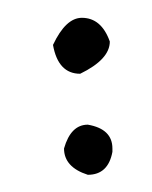

<svg xmlns="http://www.w3.org/2000/svg" viewBox="-20 -416 175 221"><path d="M74.2 -395.5Q96.7 -395.5 106.4 -368.2Q106.4 -347.7 72.3 -331.1Q46.9 -331.1 41 -364.3Q55.7 -395.5 74.2 -395.5ZM81.1 -272.5Q109.4 -267.6 109.4 -245.1V-241.2Q104.5 -214.8 81.1 -214.8Q53.7 -223.6 53.7 -245.1Q61.5 -272.5 81.1 -272.5Z"/></svg>

Font: Sue Ellen Francisco 
Style: Regular
Weight: 400
Designer: Kimberly Geswein
Foundry: Kimberly Geswein
Version: Version 1.002 2007